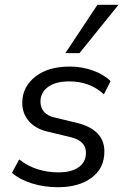

<svg xmlns="http://www.w3.org/2000/svg" viewBox="-20 -773 521 802"><path d="M223 9Q164 9 113 -7Q62 -23 30 -51L60 -107Q96 -79 137.5 -66Q179 -53 224 -53Q278 -53 308.5 -74.5Q339 -96 339 -135Q339 -185 275 -200L180 -223Q130 -234 101.5 -266Q73 -298 73 -344Q73 -409 126.5 -452Q180 -495 272 -495Q322 -495 368 -478.5Q414 -462 442 -434L414 -379Q356 -433 269 -433Q213 -433 181 -410Q149 -387 149 -348Q149 -324 163.5 -306.5Q178 -289 209 -282L304 -259Q357 -246 386.5 -216.5Q416 -187 416 -140Q416 -70 362.5 -30.5Q309 9 223 9ZM253 -551 387 -753H475L312 -551Z"/></svg>

Font: Nunito Sans
Style: Italic
Weight: 400
Italic angle: -9°
Designer: Vernon Adams
Foundry: Vernon Adams
Version: Version 3.006; ttfautohint (v1.8.3)